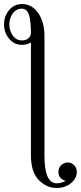

<svg xmlns="http://www.w3.org/2000/svg" viewBox="-21 -725 400 950"><path d="M-1 -604Q-1 -645 24 -675Q49 -705 88 -705Q137 -705 168 -660.5Q199 -616 199 -546V47Q199 182 260 182Q280 182 304 170Q268 159 268 125Q268 105 282 92Q296 79 314 79Q333 79 346 92.5Q359 106 359 126Q359 157 330.5 181Q302 205 258 205Q210 205 171 166Q132 127 132 43V-515Q111 -503 88 -503Q49 -503 24 -533.5Q-1 -564 -1 -604ZM88 -525Q95 -525 104 -527Q113 -529 122.5 -538.5Q132 -548 132 -563V-576Q130 -650 113 -670Q103 -682 87 -682Q59 -682 42 -658Q25 -634 25 -604Q25 -574 42 -549.5Q59 -525 88 -525Z"/></svg>

Font: CMU Serif
Style: Roman
Weight: 500
Version: Version 0.7.0